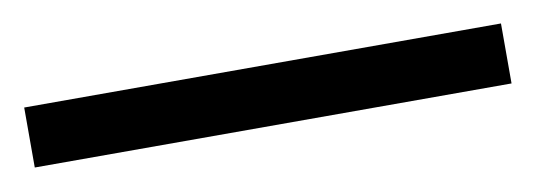

<svg xmlns="http://www.w3.org/2000/svg" viewBox="-30 -882 518 186"><g transform="rotate(-10 229.5 -789.5)"><path d="M-5 -760V-819H464V-760Z"/></g></svg>

Font: Noto Serif Khojki SemiBold
Style: Regular
Weight: 600
Version: Version 2.003